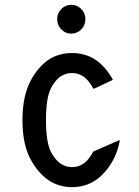

<svg xmlns="http://www.w3.org/2000/svg" viewBox="-20 -767 576 797"><path d="M477.5 -184.1Q468.8 -137.7 449.7 -103Q387.7 9.8 278.8 9.8Q171.4 9.8 108.4 -103Q73.2 -166 73.2 -268.6Q73.2 -369.1 108.4 -434.1Q169.4 -546.9 278.8 -546.9Q388.2 -546.9 448.7 -435.5L371.6 -399.4H366.7Q334.5 -463.9 278.8 -463.9Q223.1 -463.9 190.9 -399.4Q170.9 -358.9 170.9 -268.6Q170.9 -177.7 190.9 -137.7Q224.1 -73.2 278.8 -73.2Q334.5 -73.2 366.7 -137.7L472.7 -184.1ZM234.4 -645Q217.3 -662.6 217.3 -687.3Q217.3 -711.9 234.4 -729.5Q251.5 -747.1 275.9 -747.1Q300.3 -747.1 317.4 -729.5Q334.5 -711.9 334.5 -687.3Q334.5 -662.6 317.4 -645Q300.3 -627.4 275.9 -627.4Q251.5 -627.4 234.4 -645Z"/></svg>

Font: Nova Oval
Style: Book
Weight: 400
Version: Version 2.000